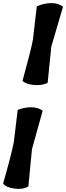

<svg xmlns="http://www.w3.org/2000/svg" viewBox="-40 -1017 426 1237"><path d="M74 -309Q117 -326 161 -326Q205 -326 235 -304L166 -56Q164 -34 155.5 51.5Q147 137 143 184Q106 206 52.5 198Q-1 190 -20 166Q33 -20 49 -101ZM197 -976Q244 -997 291.5 -997Q339 -997 366 -973L290 -715Q289 -694 280 -613Q271 -532 267 -483Q231 -465 179 -469.5Q127 -474 105 -496Q161 -699 172 -761Z"/></svg>

Font: Tillana SemiBold
Style: Regular
Weight: 600
Designer: Lipi Raval (Devanagari, Latin), Jonny Pinhorn (Latin)
Foundry: Indian Type Foundry
Version: Version 2.003;PS 1.0;hotconv 1.0.79;makeotf.lib2.5.61930; tt